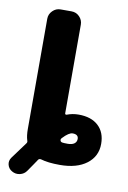

<svg xmlns="http://www.w3.org/2000/svg" viewBox="-93 -806 633 952"><g transform="rotate(10 223.5 -329.5)"><path d="M250 -123Q243 -116 246 -109Q248 -103 255.5 -101.5Q263 -100 283 -100Q305 -100 316.5 -108.5Q328 -117 328 -132Q328 -155 299 -155Q280 -155 250 -123ZM20 17Q42 -14 81 -66Q87 -73 83 -82Q76 -104 76 -138V-693Q76 -716 93 -733Q110 -750 133 -750H188Q212 -750 228.5 -733Q245 -716 245 -693V-246Q245 -243 247.5 -241.5Q250 -240 253 -241Q281 -252 312 -252Q376 -252 411.5 -219Q447 -186 447 -128Q447 -65 397.5 -27.5Q348 10 263 10Q203 10 167 -1Q158 -3 153 3Q151 6 135.5 29Q120 52 110 66Q98 84 76.5 89Q55 94 36 83Q18 73 13 53.5Q8 34 20 17Z"/></g></svg>

Font: Rounded Mplus 1c ExtraBold
Style: Regular
Weight: 800
Version: Version 1.059.20150529